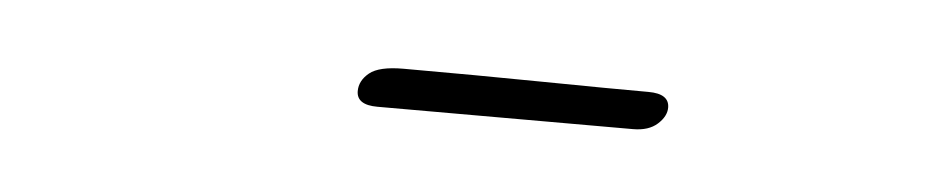

<svg xmlns="http://www.w3.org/2000/svg" viewBox="-22 -493 543 110"><g transform="rotate(5 250.0 -438.5)"><path d="M195 -427Q183 -427 183 -435Q183 -441 188.5 -445.5Q194 -450 208 -450Q249 -450 288.5 -449.5Q328 -449 349 -449Q361 -449 361 -441Q361 -436 356 -431.5Q351 -427 342 -427Z"/></g></svg>

Font: Ms Madi
Style: Regular
Weight: 400
Designer: Robert E. Leuschke
Foundry: Robert E. Leuschke
Version: Version 1.010; ttfautohint (v1.8.3)